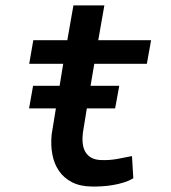

<svg xmlns="http://www.w3.org/2000/svg" viewBox="-20 -676 627 706"><path d="M403.3 -277.3H299.3L284.7 -187.5Q282.2 -166.5 284.2 -148.7Q286.1 -130.9 293.9 -117.4Q301.8 -104 316.2 -95.9Q330.6 -87.9 353.5 -87.4Q381.8 -86.4 409.7 -91.3Q437.5 -96.2 465.3 -102.1L470.2 -20.5Q453.6 -10.7 434.6 -4.9Q415.5 1 395.5 4.4Q375.5 7.8 355.5 9Q335.4 10.3 316.4 9.8Q274.4 9.3 244.6 -6.1Q214.8 -21.5 197 -47.4Q179.2 -73.2 172.6 -107.7Q166 -142.1 169.9 -181.6L185.5 -277.3H86.9L101.6 -360.4H199.2L212.4 -441.4H87.4L102.5 -528.3H227.5L250 -656.2H363.8L341.3 -528.3H535.6L520 -441.4H326.7L313 -360.4H418.5Z"/></svg>

Font: Roboto Mono Medium
Style: Italic
Weight: 500
Designer: Google
Version: Version 2.000985; 2015; ttfautohint (v1.3)